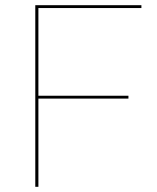

<svg xmlns="http://www.w3.org/2000/svg" viewBox="-20 -720 604 740"><path d="M128 -689V-351H475V-340H128V0H116V-700H525V-689Z"/></svg>

Font: Lato 2
Style: Regular
Weight: 100
Designer: Lukasz Dziedzic with Adam Twardoch and Botio Nikoltchev
Foundry: tyPoland Lukasz Dziedzic
Version: Version 2.015; 2015-08-06; http://www.latofonts.com/